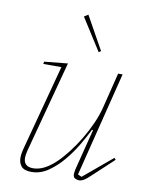

<svg xmlns="http://www.w3.org/2000/svg" viewBox="-85 -814 698 889"><g transform="rotate(10 263.5 -369.5)"><path d="M124 12Q90 12 76.5 -4Q63 -20 63 -45Q63 -59 68 -81L177 -490H92L94 -501L204 -512L89 -81Q84 -59 84 -48Q84 -6 129 -6Q179 -6 234 -58Q258 -81 284 -114.5Q310 -148 332.5 -185.5Q355 -223 372.5 -262.5Q390 -302 399 -337L441 -506H462L339 -14L357 -6L492 -119L499 -111L410 -28Q384 -3 371.5 4.5Q359 12 348 12Q340 12 330 7.5Q320 3 320 -13Q320 -23 325 -43L372 -228L367 -229Q351 -196 326.5 -154.5Q302 -113 271 -76Q240 -39 203 -13.5Q166 12 124 12ZM239 -739 258 -751 345 -595 335 -588Z"/></g></svg>

Font: IBM Plex Serif Thin
Style: Italic
Weight: 100
Italic angle: -14°
Designer: Mike Abbink, Paul van der Laan, Pieter van Rosmalen
Foundry: Bold Monday
Version: Version 3.001